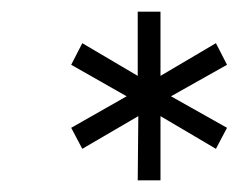

<svg xmlns="http://www.w3.org/2000/svg" viewBox="-20 -742 409 329"><path d="M350 -487 255 -543V-433H216L217 -543L121 -487L102 -523L197 -577L102 -631L121 -668L216 -612V-722H255V-612L350 -668L369 -631L273 -577L369 -523Z"/></svg>

Font: Gontserrat Light
Style: Italic
Weight: 300
Italic angle: -11.3°
Designer: Julieta Ulanovsky
Foundry: Julieta Ulanovsky
Version: Version 6.001